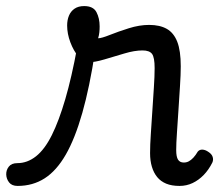

<svg xmlns="http://www.w3.org/2000/svg" viewBox="-140 -595 728 632"><path d="M-82 17Q-101 17 -110 5.5Q-119 -6 -119.5 -20.5Q-120 -35 -111 -46.5Q-102 -58 -83 -58Q-50 -58 -21.5 -80.5Q7 -103 30.5 -150Q54 -197 75 -269Q96 -341 114 -439L173 -426Q155 -308 131 -223.5Q107 -139 76.5 -86Q46 -33 7 -8Q-32 17 -82 17ZM451 17Q425 17 407 9.5Q389 2 377.5 -12Q366 -26 360 -46Q354 -66 354 -91Q354 -118 356.5 -154.5Q359 -191 361.5 -230.5Q364 -270 366.5 -307Q369 -344 369 -371Q369 -406 360.5 -417.5Q352 -429 329 -429Q303 -429 269.5 -419Q236 -409 204 -399.5Q172 -390 152 -390Q134 -390 118 -409Q102 -428 91.5 -456Q81 -484 81 -511Q81 -529 87 -543.5Q93 -558 105.5 -566.5Q118 -575 137 -575Q167 -575 177.5 -555Q188 -535 188 -508Q188 -498 187 -488.5Q186 -479 183 -469Q194 -469 221.5 -480Q249 -491 284 -502Q319 -513 351 -513Q386 -513 409 -500Q432 -487 443.5 -457.5Q455 -428 455 -377Q455 -350 452.5 -312Q450 -274 447.5 -234Q445 -194 442.5 -158.5Q440 -123 440 -101Q440 -79 446 -69.5Q452 -60 465 -60Q474 -60 481.5 -64Q489 -68 496.5 -76Q504 -84 511 -96Q517 -103 526.5 -102.5Q536 -102 546 -95Q557 -88 560 -78.5Q563 -69 559 -60Q547 -36 530.5 -19Q514 -2 494 7.5Q474 17 451 17Z"/></svg>

Font: Playwrite PE
Style: Regular
Weight: 400
Designer: Veronika Burian, José Scaglione
Foundry: TypeTogether
Version: Version 1.002